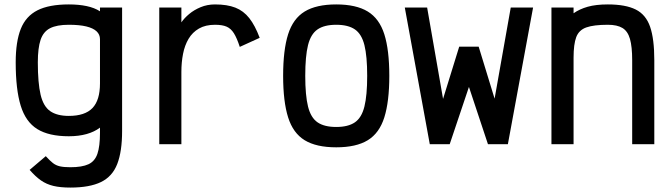

<svg xmlns="http://www.w3.org/2000/svg" viewBox="-20 -652 3040 868"><path d="M298 196Q253 196 221.5 188.5Q190 181 165 163.5Q140 146 114 116L187 54Q205 74 219 85Q233 96 251 100Q269 104 298 104Q351 104 380 90.5Q409 77 420.5 43Q432 9 432 -51V-75Q407 -56 371.5 -46Q336 -36 291 -36Q201 -36 148.5 -68.5Q96 -101 73.5 -174.5Q51 -248 51 -370Q51 -464 74 -521.5Q97 -579 149.5 -605.5Q202 -632 291 -632Q336 -632 371.5 -624.5Q407 -617 432 -601V-618H532V-60Q532 33 510 89.5Q488 146 436.5 171Q385 196 298 196ZM291 -128Q364 -128 398 -163.5Q432 -199 432 -275V-475Q432 -496 416.5 -510.5Q401 -525 370 -532.5Q339 -540 291 -540Q237 -540 206.5 -524.5Q176 -509 163.5 -472Q151 -435 151 -370Q151 -277 163.5 -224Q176 -171 207 -149.5Q238 -128 291 -128Z M700 0V-618H800V-551Q813 -570 835 -588.5Q857 -607 887 -619.5Q917 -632 952 -632Q1007 -632 1044 -617.5Q1081 -603 1107 -570Q1133 -537 1154 -481L1064 -440Q1051 -480 1037.5 -501.5Q1024 -523 1004.5 -531.5Q985 -540 952 -540Q909 -540 879.5 -523Q850 -506 832.5 -476.5Q815 -447 807.5 -408.5Q800 -370 800 -327V0Z M1500 14Q1410 14 1357.5 -18Q1305 -50 1282.5 -121.5Q1260 -193 1260 -309Q1260 -426 1282.5 -497Q1305 -568 1357.5 -600Q1410 -632 1500 -632Q1590 -632 1642.5 -600Q1695 -568 1717.5 -497Q1740 -426 1740 -309Q1740 -193 1717.5 -121.5Q1695 -50 1642.5 -18Q1590 14 1500 14ZM1500 -78Q1554 -78 1584.5 -99Q1615 -120 1627.5 -170.5Q1640 -221 1640 -309Q1640 -398 1627.5 -448Q1615 -498 1584.5 -519Q1554 -540 1500 -540Q1446 -540 1415.5 -519Q1385 -498 1372.5 -448Q1360 -398 1360 -309Q1360 -221 1372.5 -170.5Q1385 -120 1415.5 -99Q1446 -78 1500 -78Z M1923 0 1810 -618H1911L1983 -205L2056 -441H2144L2216 -206L2289 -618H2390L2276 0H2186L2100 -259L2013 0Z M2473 0V-618H2573V-592Q2600 -611 2637 -621.5Q2674 -632 2728 -632Q2808 -632 2854 -609Q2900 -586 2919 -531Q2938 -476 2938 -380V0H2838V-380Q2838 -441 2828 -476Q2818 -511 2794 -525.5Q2770 -540 2728 -540Q2664 -540 2630.5 -528Q2597 -516 2585 -484Q2573 -452 2573 -391V0Z"/></svg>

Font: Victor Mono Thin
Style: Bold
Weight: 700
Monospace: yes
Version: Version 1.561;gftools[0.9.30]